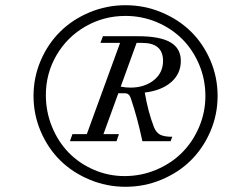

<svg xmlns="http://www.w3.org/2000/svg" viewBox="-20 -737 870 744"><path d="M466.3 -13.2Q393.6 -13.2 327.4 -40.8Q261.2 -68.4 213.6 -115.2Q166 -162.1 137.9 -227.5Q109.9 -293 109.9 -365.2Q109.9 -437.5 137.9 -502.7Q166 -567.9 213.6 -614.7Q261.2 -661.6 327.1 -689.2Q393.1 -716.8 466.3 -716.8Q539.6 -716.8 605.7 -689.2Q671.9 -661.6 719.5 -615Q767.1 -568.4 795.2 -503.2Q823.2 -438 823.2 -365.2Q823.2 -293 795.2 -227.8Q767.1 -162.6 719.5 -115.5Q671.9 -68.4 605.7 -40.8Q539.6 -13.2 466.3 -13.2ZM462.9 -54.7Q527.3 -54.7 585.2 -79.1Q643.1 -103.5 684.8 -145Q726.6 -186.5 751.2 -244.1Q775.9 -301.8 775.9 -365.2Q775.9 -429.7 751.5 -487.3Q727.1 -544.9 685.5 -586.2Q644 -627.4 586.9 -651.4Q529.8 -675.3 466.3 -675.3Q381.8 -675.3 310.8 -634.3Q239.7 -593.3 198.7 -522.7Q157.7 -452.1 157.7 -368.7Q157.7 -304.2 181.4 -246.1Q205.1 -188 245.8 -146Q286.6 -104 343.3 -79.3Q399.9 -54.7 462.9 -54.7ZM251 -189.9 260.7 -217.3H316.4L445.3 -570.8H369.1L378.9 -596.7H513.7Q599.6 -596.7 640.1 -573.2Q680.7 -549.8 680.7 -501Q680.7 -451.2 643.3 -418.7Q606 -386.2 541 -378.4Q553.7 -303.2 576.7 -244.1Q585 -223.6 600.3 -215.3Q615.7 -207 647.5 -207L641.1 -189.9H531.7Q512.7 -280.3 486.8 -356.4Q480.5 -375.5 464.8 -375.5H438.5L380.9 -217.3H440.9L431.6 -189.9ZM531.2 -570.8H509.3L447.8 -401.4Q466.3 -397.5 485.4 -397.5Q539.6 -397.5 575.7 -426Q611.8 -454.6 611.8 -501Q611.8 -570.8 531.2 -570.8Z"/></svg>

Font: Elstob 10pt Medium
Style: Italic
Weight: 500
Italic angle: -20°
Designer: Peter S. Baker
Version: Version 1.015